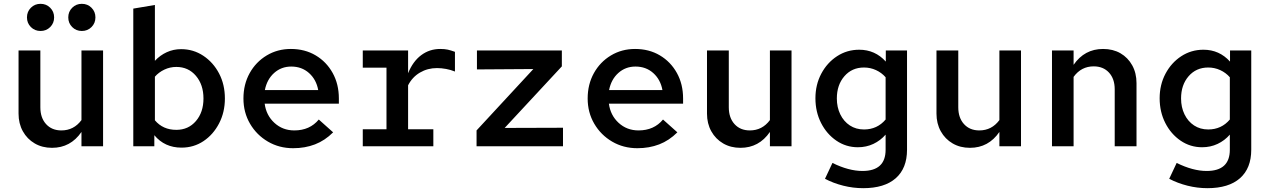

<svg xmlns="http://www.w3.org/2000/svg" viewBox="-20 -765 6640 1004"><path d="M252 8Q201 8 161.5 -15Q122 -38 99.5 -78.5Q77 -119 77 -171V-501H191V-204Q191 -149 221 -116Q251 -83 301 -83Q366 -83 406 -137V-501H519V0H406V-75Q349 8 252 8ZM192 -603Q162 -603 141.5 -623.5Q121 -644 121 -674Q121 -704 141.5 -724.5Q162 -745 192 -745Q222 -745 242.5 -724.5Q263 -704 263 -674Q263 -644 242.5 -623.5Q222 -603 192 -603ZM408 -603Q378 -603 357.5 -623.5Q337 -644 337 -674Q337 -704 357.5 -724.5Q378 -745 408 -745Q438 -745 458.5 -724.5Q479 -704 479 -674Q479 -644 458.5 -623.5Q438 -603 408 -603Z M677 0V-720L790 -739V-447Q817 -476 852 -492Q887 -508 927 -508Q991 -508 1043 -473.5Q1095 -439 1125.5 -381Q1156 -323 1156 -250Q1156 -178 1125.5 -119.5Q1095 -61 1044 -27Q993 7 929 7Q841 7 787 -58V0ZM902 -86Q965 -86 1004.5 -132Q1044 -178 1044 -250Q1044 -322 1004.5 -368.5Q965 -415 902 -415Q869 -415 839.5 -401Q810 -387 790 -364V-136Q832 -86 902 -86Z M1513 10Q1440 10 1381 -24.5Q1322 -59 1287.5 -118Q1253 -177 1253 -250Q1253 -324 1285.5 -382.5Q1318 -441 1374.5 -475Q1431 -509 1501 -509Q1574 -509 1630.5 -475.5Q1687 -442 1719.5 -383.5Q1752 -325 1752 -250V-223H1364Q1372 -162 1415 -122.5Q1458 -83 1519 -83Q1600 -83 1647 -140L1722 -73Q1679 -30 1627 -10Q1575 10 1513 10ZM1365 -294H1644Q1634 -349 1596 -383Q1558 -417 1503 -417Q1451 -417 1413.5 -383.5Q1376 -350 1365 -294Z M1877 0V-89H2001V-411H1877V-501H2114V-382Q2139 -444 2182.5 -476.5Q2226 -509 2282 -509Q2305 -509 2321 -505.5Q2337 -502 2359 -494V-391Q2337 -400 2312.5 -404.5Q2288 -409 2265 -409Q2216 -409 2176 -385.5Q2136 -362 2114 -319V-89H2246V0Z M2472 0V-83L2769 -404L2474 -402V-501H2918V-418L2619 -96L2924 -97V0Z M3313 10Q3240 10 3181 -24.5Q3122 -59 3087.5 -118Q3053 -177 3053 -250Q3053 -324 3085.5 -382.5Q3118 -441 3174.5 -475Q3231 -509 3301 -509Q3374 -509 3430.5 -475.5Q3487 -442 3519.5 -383.5Q3552 -325 3552 -250V-223H3164Q3172 -162 3215 -122.5Q3258 -83 3319 -83Q3400 -83 3447 -140L3522 -73Q3479 -30 3427 -10Q3375 10 3313 10ZM3165 -294H3444Q3434 -349 3396 -383Q3358 -417 3303 -417Q3251 -417 3213.5 -383.5Q3176 -350 3165 -294Z M3852 8Q3801 8 3761.5 -15Q3722 -38 3699.5 -78.5Q3677 -119 3677 -171V-501H3791V-204Q3791 -149 3821 -116Q3851 -83 3901 -83Q3966 -83 4006 -137V-501H4119V0H4006V-75Q3949 8 3852 8Z M4494 219Q4441 219 4389.5 206Q4338 193 4294 170L4333 87Q4418 129 4490 129Q4611 129 4611 18V-61Q4584 -30 4547 -12.5Q4510 5 4466 5Q4404 5 4353.5 -29.5Q4303 -64 4273.5 -122Q4244 -180 4244 -251Q4244 -322 4274.5 -379.5Q4305 -437 4357 -471Q4409 -505 4473 -505Q4556 -505 4612 -443V-501H4723V18Q4723 115 4664 167Q4605 219 4494 219ZM4498 -88Q4567 -88 4611 -140V-361Q4590 -385 4560.5 -398.5Q4531 -412 4498 -412Q4435 -412 4395.5 -366.5Q4356 -321 4356 -250Q4356 -204 4374 -167Q4392 -130 4424 -109Q4456 -88 4498 -88Z M5052 8Q5001 8 4961.5 -15Q4922 -38 4899.5 -78.5Q4877 -119 4877 -171V-501H4991V-204Q4991 -149 5021 -116Q5051 -83 5101 -83Q5166 -83 5206 -137V-501H5319V0H5206V-75Q5149 8 5052 8Z M5481 0V-501H5594V-426Q5651 -509 5748 -509Q5800 -509 5839 -486.5Q5878 -464 5900.5 -423.5Q5923 -383 5923 -330V0H5809V-298Q5809 -353 5779 -385.5Q5749 -418 5699 -418Q5634 -418 5594 -363V0Z M6294 219Q6241 219 6189.5 206Q6138 193 6094 170L6133 87Q6218 129 6290 129Q6411 129 6411 18V-61Q6384 -30 6347 -12.5Q6310 5 6266 5Q6204 5 6153.5 -29.5Q6103 -64 6073.5 -122Q6044 -180 6044 -251Q6044 -322 6074.5 -379.5Q6105 -437 6157 -471Q6209 -505 6273 -505Q6356 -505 6412 -443V-501H6523V18Q6523 115 6464 167Q6405 219 6294 219ZM6298 -88Q6367 -88 6411 -140V-361Q6390 -385 6360.5 -398.5Q6331 -412 6298 -412Q6235 -412 6195.5 -366.5Q6156 -321 6156 -250Q6156 -204 6174 -167Q6192 -130 6224 -109Q6256 -88 6298 -88Z"/></svg>

Font: Red Hat Mono Medium
Style: Regular
Weight: 500
Monospace: yes
Designer: Pentagram, MCKL
Foundry: Pentagram, MCKL
Version: Version 1.023; ttfautohint (v1.8.3)